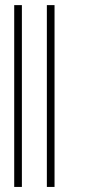

<svg xmlns="http://www.w3.org/2000/svg" viewBox="-20 -738 338 758"><path d="M66.4 0H36.1V-717.8H66.4ZM195.3 0H165V-717.8H195.3Z"/></svg>

Font: Pretendard JP Thin
Style: Regular
Weight: 100
Designer: Base glyphs from Inter by Rasmus Andersson; Hangeul glyphs from Noto Sans CJK(Source Han Sans) by Jang Soo-young and Kan
Foundry: Kil Hyung-jin
Version: Version 1.309